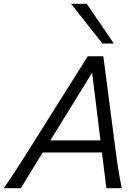

<svg xmlns="http://www.w3.org/2000/svg" viewBox="-30 -993 720 1013"><path d="M507.8 -188.5H195.3L79.6 0H-10.3Q17.6 -40 41 -75.2Q64.5 -110.4 101.6 -169.4L433.1 -696.3H515.1L584 -169.4Q591.8 -110.8 598.1 -75Q604.5 -39.1 612.3 0H531.2ZM235.8 -252.4H500L456.1 -609.4ZM427.7 -973.1 570.8 -763.2H510.7L344.7 -973.1Z"/></svg>

Font: Lesson One Light
Style: Italic
Weight: 300
Italic angle: -14°
Designer: But Ko, Victor Gaultney, Annie Olsen, Julie Remington, Don Collingsworth, Eric Hays, Becca Hirsbrunner
Version: Version 1.100